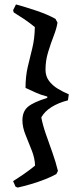

<svg xmlns="http://www.w3.org/2000/svg" viewBox="-20 -702 376 865"><path d="M60 143 50 139 39 114Q63 99 89 81Q115 63 138 44Q137 11 123 -24.5Q109 -60 95 -94.5Q81 -129 81 -160Q81 -200 106 -221Q131 -242 193 -261V-267Q165 -274 143 -284Q121 -294 95 -306Q95 -358 105 -400.5Q115 -443 125.5 -485Q136 -527 137 -580Q111 -601 88 -616.5Q65 -632 42 -646L39 -656L52 -682Q93 -671 143.5 -654Q194 -637 230 -617L239 -600Q235 -574 222 -540.5Q209 -507 197 -468Q185 -429 185 -388Q185 -359 200.5 -338Q216 -317 240 -302.5Q264 -288 290 -277L286 -250Q243 -239 212 -219.5Q181 -200 166 -173Q173 -137 187 -97Q201 -57 216 -15Q231 27 241 68L234 82Q213 94 182.5 106Q152 118 119.5 127.5Q87 137 60 143Z"/></svg>

Font: Labrada Medium
Style: Regular
Weight: 500
Designer: Mercedes Jáuregui
Foundry: Omnibus-Type Team
Version: Version 1.000; ttfautohint (v1.8.4.7-5d5b)